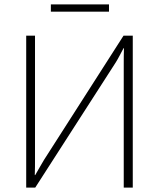

<svg xmlns="http://www.w3.org/2000/svg" viewBox="-20 -852 721 872"><path d="M475 -832H211V-799H475ZM583 -690H541L180 -126C167 -105 152 -77 140 -57H138C139 -82 139 -106 139 -131V-690H99V0H140L506 -569C518 -588 530 -613 541 -633H543C542 -609 542 -586 542 -562V0H583Z"/></svg>

Font: Exo 2 Extra Light
Style: Regular
Weight: 250
Designer: Natanael Gama
Version: Version 1.001;PS 001.001;hotconv 1.0.88;makeotf.lib2.5.64775